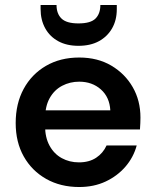

<svg xmlns="http://www.w3.org/2000/svg" viewBox="-20 -739 621 771"><path d="M298 12Q223 12 165.5 -20.5Q108 -53 75.5 -110.5Q43 -168 43 -245Q43 -323 75 -382Q107 -441 164.5 -474.5Q222 -508 298 -508Q372 -508 427 -475.5Q482 -443 513 -389Q544 -335 544 -267Q544 -257 543.5 -245Q543 -233 542 -219H129V-296H423Q420 -349 385 -380Q350 -411 298 -411Q261 -411 229.5 -394.5Q198 -378 179.5 -345Q161 -312 161 -262V-233Q161 -187 179 -154Q197 -121 228 -104Q259 -87 297 -87Q338 -87 366 -105.5Q394 -124 408 -155H529Q516 -107 483.5 -69.5Q451 -32 404 -10Q357 12 298 12ZM295 -555Q248 -555 214 -573.5Q180 -592 161.5 -625.5Q143 -659 143 -703V-719H207Q207 -684 227 -664.5Q247 -645 295 -645Q344 -645 363.5 -664.5Q383 -684 383 -719H449V-702Q449 -658 430 -625Q411 -592 377 -573.5Q343 -555 295 -555Z"/></svg>

Font: DM Sans 28pt SemiBold
Style: Regular
Weight: 600
Version: Version 4.004;gftools[0.9.30]